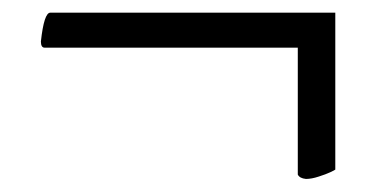

<svg xmlns="http://www.w3.org/2000/svg" viewBox="-20 -430 613 300"><path d="M503.9 -410.2V-165Q502.9 -164.1 496.1 -160.9Q489.3 -157.7 478 -154.1Q466.8 -150.4 458 -150.4Q448.2 -151.4 445.3 -157.2V-355.5H49.8Q43.9 -355.5 43.9 -365.2Q48.8 -410.2 58.6 -410.2Z"/></svg>

Font: Amiri
Style: Regular
Weight: 400
Designer: Khaled Hosny
Version: Version 000.108